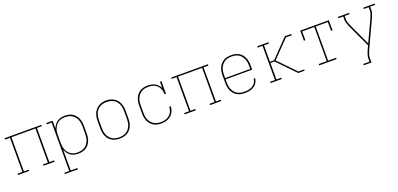

<svg xmlns="http://www.w3.org/2000/svg" viewBox="10 -1468 5381 2599"><g transform="rotate(-20 2700.0 -168.0)"><path d="M36 0V-19H106V-511H36V-530H564V-511H494V-19H564V0H403V-19H473V-511H127V-19H197V0Z M636 205V186H706V-511H636V-530H727V-417Q737 -445 754 -468.5Q771 -492 794.5 -508.5Q818 -525 846.5 -531.5Q875 -538 904 -538Q932 -538 959.5 -532Q987 -526 1011 -512Q1035 -498 1053 -476.5Q1071 -455 1082 -429Q1093 -403 1097.5 -375.5Q1102 -348 1102 -320V-210Q1102 -182 1097.5 -154.5Q1093 -127 1082 -101Q1071 -75 1053 -53.5Q1035 -32 1011 -18Q987 -4 959.5 2Q932 8 904 8Q875 8 846.5 1.5Q818 -5 794.5 -21.5Q771 -38 754 -61.5Q737 -85 727 -113V186H823V205ZM901 -11Q926 -11 951.5 -16.5Q977 -22 998.5 -35Q1020 -48 1036.5 -67.5Q1053 -87 1063 -110.5Q1073 -134 1077 -159.5Q1081 -185 1081 -210V-320Q1081 -345 1077 -370.5Q1073 -396 1063 -419.5Q1053 -443 1036.5 -462.5Q1020 -482 998.5 -495Q977 -508 951.5 -513.5Q926 -519 901 -519Q876 -519 851 -513.5Q826 -508 805 -494.5Q784 -481 768.5 -461Q753 -441 743.5 -418Q734 -395 730.5 -370Q727 -345 727 -320V-210Q727 -185 730.5 -160Q734 -135 743.5 -112Q753 -89 768.5 -69Q784 -49 805 -35.5Q826 -22 851 -16.5Q876 -11 901 -11Z M1500 8Q1472 8 1444 2.5Q1416 -3 1391.5 -17Q1367 -31 1348.5 -52.5Q1330 -74 1318.5 -100Q1307 -126 1302.5 -154Q1298 -182 1298 -210V-320Q1298 -348 1302.5 -376Q1307 -404 1318.5 -430Q1330 -456 1348.5 -477.5Q1367 -499 1391.5 -513Q1416 -527 1444 -534Q1472 -541 1500 -541Q1528 -541 1556 -534Q1584 -527 1608.5 -513Q1633 -499 1651.5 -477.5Q1670 -456 1681.5 -430Q1693 -404 1697.5 -376Q1702 -348 1702 -320V-210Q1702 -182 1697.5 -154Q1693 -126 1681.5 -100Q1670 -74 1651.5 -52.5Q1633 -31 1608.5 -17Q1584 -3 1556 2.5Q1528 8 1500 8ZM1500 -11Q1525 -11 1550.5 -16Q1576 -21 1598 -34Q1620 -47 1636.5 -67Q1653 -87 1663 -110.5Q1673 -134 1677 -159.5Q1681 -185 1681 -210V-320Q1681 -346 1677 -371.5Q1673 -397 1663 -420.5Q1653 -444 1636 -464Q1619 -484 1596.5 -496.5Q1574 -509 1548.5 -514Q1523 -519 1498 -519Q1472 -519 1447 -513.5Q1422 -508 1400.5 -495Q1379 -482 1362.5 -462Q1346 -442 1336.5 -419Q1327 -396 1323 -370.5Q1319 -345 1319 -320V-210Q1319 -185 1323 -159.5Q1327 -134 1337 -110.5Q1347 -87 1363.5 -67Q1380 -47 1402 -34Q1424 -21 1449.5 -16Q1475 -11 1500 -11Z M2098 8Q2070 8 2042 2.5Q2014 -3 1990 -17.5Q1966 -32 1947.5 -53.5Q1929 -75 1918 -100.5Q1907 -126 1902.5 -154Q1898 -182 1898 -210V-320Q1898 -348 1902.5 -376Q1907 -404 1918 -429.5Q1929 -455 1947.5 -477Q1966 -499 1990.5 -513Q2015 -527 2043 -532.5Q2071 -538 2099 -538Q2125 -538 2151.5 -533Q2178 -528 2201.5 -515.5Q2225 -503 2243.5 -483Q2262 -463 2273 -439V-530H2294V-349H2273Q2273 -372 2269 -394.5Q2265 -417 2254.5 -437.5Q2244 -458 2227.5 -474.5Q2211 -491 2190 -501Q2169 -511 2146.5 -515Q2124 -519 2101 -519Q2075 -519 2050 -514Q2025 -509 2003 -496Q1981 -483 1964 -463Q1947 -443 1937 -419.5Q1927 -396 1923 -371Q1919 -346 1919 -320V-210Q1919 -185 1922.5 -159.5Q1926 -134 1936 -111Q1946 -88 1962.5 -68Q1979 -48 2000.5 -35Q2022 -22 2047 -16.5Q2072 -11 2098 -11Q2120 -11 2142 -14.5Q2164 -18 2184.5 -27Q2205 -36 2222.5 -50.5Q2240 -65 2251.5 -84Q2263 -103 2269 -125Q2275 -147 2275 -169H2296Q2296 -144 2289.5 -119.5Q2283 -95 2270 -74Q2257 -53 2237.5 -36.5Q2218 -20 2195 -10Q2172 0 2147.5 4Q2123 8 2098 8Z M2436 0V-19H2506V-511H2436V-530H2964V-511H2894V-19H2964V0H2803V-19H2873V-511H2527V-19H2597V0Z M3301 8Q3273 8 3245 2.5Q3217 -3 3192.5 -17Q3168 -31 3149 -52.5Q3130 -74 3118.5 -100Q3107 -126 3102.5 -154Q3098 -182 3098 -210V-320Q3098 -348 3102.5 -376Q3107 -404 3118.5 -430Q3130 -456 3148.5 -477.5Q3167 -499 3191.5 -513Q3216 -527 3244 -532.5Q3272 -538 3300 -538Q3328 -538 3356 -532.5Q3384 -527 3408.5 -513Q3433 -499 3451.5 -477.5Q3470 -456 3481.5 -430Q3493 -404 3497.5 -376Q3502 -348 3502 -320V-256H3119V-210Q3119 -184 3123 -159Q3127 -134 3137 -110.5Q3147 -87 3164 -67Q3181 -47 3203 -34Q3225 -21 3250.5 -16Q3276 -11 3301 -11Q3321 -11 3341.5 -13Q3362 -15 3381 -21Q3400 -27 3417.5 -37.5Q3435 -48 3448.5 -62.5Q3462 -77 3470 -96Q3478 -115 3479 -135H3500Q3498 -113 3489.5 -91.5Q3481 -70 3466.5 -52.5Q3452 -35 3432.5 -23Q3413 -11 3391 -4Q3369 3 3346.5 5.5Q3324 8 3301 8ZM3119 -274H3481V-320Q3481 -345 3477 -370.5Q3473 -396 3463 -419.5Q3453 -443 3436.5 -463Q3420 -483 3398 -496Q3376 -509 3350.5 -514Q3325 -519 3300 -519Q3275 -519 3249.5 -514Q3224 -509 3202 -496Q3180 -483 3163.5 -463Q3147 -443 3137 -419.5Q3127 -396 3123 -370.5Q3119 -345 3119 -320Z M3674 0V-19H3744V-511H3674V-530H3835V-511H3765V-274H3825L4072 -530H4164V-511H4082L3969 -395L3843 -265L4083 -17V-19H4164V0H4072L3825 -256H3765V-19H3835V0Z M4375 0V-19H4490V-511H4315V-385H4294V-530H4706V-385H4685V-511H4510V-19H4625V0Z M4942 205V186H5032V131Q5032 117 5036 102Q5040 87 5045 73Q5050 59 5055.5 45Q5061 31 5067 18L5068 17Q5068 17 5068 17Q5068 17 5068 17Q5069 14 5070 11Q5071 8 5073 5L5089 -29L4945 -338Q4938 -352 4932 -366.5Q4926 -381 4920.5 -396Q4915 -411 4910.5 -426Q4906 -441 4906 -457V-511H4836V-530H4997V-511H4927V-457Q4927 -442 4931.5 -428Q4936 -414 4941 -400Q4946 -386 4952 -372.5Q4958 -359 4964 -346L5100 -53L5236 -346Q5243 -359 5248.5 -372.5Q5254 -386 5259 -400Q5264 -414 5268.5 -428Q5273 -442 5273 -457V-511H5203V-530H5364V-511H5294V-457Q5294 -441 5289.5 -426Q5285 -411 5279.5 -396Q5274 -381 5268 -366.5Q5262 -352 5255 -338L5092 13Q5085 27 5079 41.5Q5073 56 5067.5 71Q5062 86 5057.5 101Q5053 116 5053 131V205Z"/></g></svg>

Font: Iosevka Curly Slab ThEx
Style: Regular
Weight: 100
Width: 7
Monospace: yes
Designer: Belleve Invis
Foundry: Belleve Invis
Version: Version 11.1.0; ttfautohint (v1.8.3)